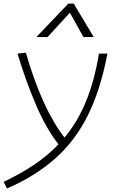

<svg xmlns="http://www.w3.org/2000/svg" viewBox="-40 -815 646 1065"><path d="M-1 230.5 -20 193.8Q74.2 149.4 149.9 98.4Q225.6 47.4 284.2 -14.6Q217.3 -99.6 160.9 -230.2Q104.5 -360.8 57.1 -517.6L103.5 -522.5Q193.4 -211.4 317.9 -51.8Q391.6 -140.6 438 -254.6Q484.4 -368.7 508.8 -517.6H555.7Q519.5 -323.7 450.9 -182.4Q382.3 -41 271.7 59.3Q161.1 159.7 -1 230.5ZM369.1 -794.9 480 -609.4H422.9L347.7 -744.6L223.6 -609.4H161.6L338.9 -794.9Z"/></svg>

Font: Cascadia Mono NF ExtraLight
Style: Italic
Weight: 200
Italic angle: -10°
Monospace: yes
Designer: Aaron Bell
Foundry: Saja Typeworks
Version: Version 2404.023; ttfautohint (v1.8.4)